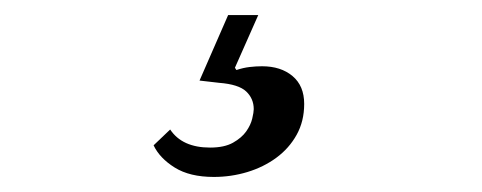

<svg xmlns="http://www.w3.org/2000/svg" viewBox="-20 -29 640 255"><path d="M264 206Q232 206 212 193.5Q192 181 184 164L206 143Q222 167 259 167Q278 167 289.5 160.5Q301 154 307 145.5Q313 137 315 128.5Q317 120 317 116Q317 102 307 92.5Q297 83 271 81L245 78L283 -9H323L292 61L294 64Q303 61 311.5 60Q320 59 328 59Q353 59 368.5 72Q384 85 384 109Q384 132 374 150Q364 168 347 180.5Q330 193 308.5 199.5Q287 206 264 206Z"/></svg>

Font: IBM Plex Serif Text
Style: Italic
Weight: 450
Italic angle: -14°
Designer: Mike Abbink, Paul van der Laan, Pieter van Rosmalen
Foundry: Bold Monday
Version: Version 3.001